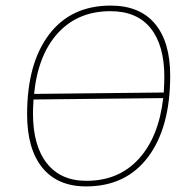

<svg xmlns="http://www.w3.org/2000/svg" viewBox="-20 -662 682 687"><path d="M376 -642Q480 -642 534.5 -577Q589 -512 589 -391Q589 -206 510 -100.5Q431 5 288 5Q186 5 131.5 -62Q77 -129 77 -253Q77 -435 155.5 -538.5Q234 -642 376 -642ZM375 -622Q259 -622 187.5 -544Q116 -466 102 -326L566 -331Q568 -367 568 -387Q568 -500 519 -561Q470 -622 375 -622ZM98 -256Q98 -141 147.5 -78Q197 -15 289 -15Q405 -15 476.5 -93.5Q548 -172 564 -311L100 -306Q98 -274 98 -256Z"/></svg>

Font: Alegreya Sans SC Thin
Style: Italic
Weight: 100
Italic angle: -7°
Designer: Juan Pablo del Peral
Foundry: Huerta Tipografica
Version: Version 2.007